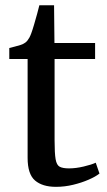

<svg xmlns="http://www.w3.org/2000/svg" viewBox="-20 -714 416 744"><path d="M197 10Q144.5 10 115.8 -14.5Q87 -39 87 -102.5V-485.5H16V-528Q25.5 -530.5 37.5 -533.5Q49.5 -536.5 59.8 -539.8Q70 -543 75 -547Q81.5 -551 85.8 -556.2Q90 -561.5 93.8 -568.2Q97.5 -575 101 -584.5Q105.5 -596.5 111.8 -617.8Q118 -639 123.8 -660Q129.5 -681 132.5 -693.5H189.5L191 -547.5H348.5V-485.5H191.5V-170.5Q191.5 -120 195.5 -97Q199.5 -74 211.5 -67.8Q223.5 -61.5 247.5 -61.5Q274 -61.5 304.5 -68.8Q335 -76 351 -83.5L365.5 -41.5Q350.5 -29.5 323.5 -17.8Q296.5 -6 263.5 2Q230.5 10 197 10Z"/></svg>

Font: Merriweather 36pt
Style: Regular
Weight: 400
Designer: Eben Sorkin
Foundry: Eben Sorkin
Version: Version 2.100